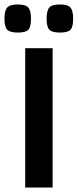

<svg xmlns="http://www.w3.org/2000/svg" viewBox="-32 -841 348 861"><path d="M204 -625V0H81V-625ZM-12 -757Q-12 -793 0 -807Q12 -821 48 -821Q83 -821 95 -807Q107 -793 107 -757Q107 -721 95.5 -708Q84 -695 48 -695Q12 -695 0 -708Q-12 -721 -12 -757ZM177 -757Q177 -793 189 -807Q201 -821 237 -821Q272 -821 284 -807Q296 -793 296 -757Q296 -721 284.5 -708Q273 -695 237 -695Q201 -695 189 -708Q177 -721 177 -757Z"/></svg>

Font: Changa Medium
Style: Regular
Weight: 500
Designer: Eduardo Rodriguez Tunni
Foundry: Eduardo Rodriguez Tunni
Version: Version 2.002; ttfautohint (v1.5) -l 8 -r 50 -G 150 -x 14 -H